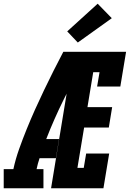

<svg xmlns="http://www.w3.org/2000/svg" viewBox="-62 -1014 699 1034"><path d="M-42 0V-103H10Q22 -158 41 -211.5Q60 -265 81.5 -318Q103 -371 126.5 -423.5Q150 -476 175 -528Q200 -580 226 -632Q252 -684 279 -735H334L331 -712L388 -687Q333 -583 281 -478Q229 -373 187 -265H256L239 -162H151Q146 -147 142 -132.5Q138 -118 135 -103H172V0ZM213 0 334 -735H617L586 -548H461L474 -625H440L409 -437H542L524 -327H391L355 -110H389L402 -187H526L495 0ZM357 -785 300 -845 464 -994 540 -916Z"/></svg>

Font: Iosevka Curly Slab XBdEx
Style: Italic
Weight: 800
Width: 7
Italic angle: -9°
Monospace: yes
Designer: Belleve Invis
Foundry: Belleve Invis
Version: Version 11.1.0; ttfautohint (v1.8.3)